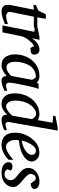

<svg xmlns="http://www.w3.org/2000/svg" viewBox="866 -1644 789 2562"><g transform="rotate(90 1261.0 -362.5)"><path d="M349 -419H202L139 -105Q134 -80 152 -64.5Q170 -49 197 -49Q229 -49 301 -73V-33Q192 12 138 12Q44 12 44 -74Q44 -96 48 -115L109 -419L46 -413V-446L121 -479L170 -579H231L211 -465H349Z M708 -427Q708 -394 686.5 -384Q665 -374 619 -374L595 -422Q558 -406 515 -350.5Q472 -295 463 -252L411 0H318L404 -425L320 -434V-463L471 -494H511L490 -393Q556 -494 644 -494Q677 -494 692.5 -473Q708 -452 708 -427Z M1191 -27Q1102 12 1061 12Q1026 12 1010.5 -4.5Q995 -21 992 -56Q919 12 850 12Q808 12 778 -5.5Q748 -23 733 -51.5Q718 -80 711.5 -108.5Q705 -137 705 -167Q705 -247 737 -320.5Q769 -394 836.5 -444Q904 -494 993 -494Q1047 -494 1083 -458L1098 -482H1166Q1151 -444 1147 -425Q1133 -373 1107.5 -247.5Q1082 -122 1082 -93Q1082 -47 1125 -47Q1133 -47 1162 -55L1191 -63ZM1044 -392Q1045 -398 1030 -422Q1015 -446 1007 -446Q953 -446 911.5 -419.5Q870 -393 847.5 -350.5Q825 -308 814.5 -263Q804 -218 804 -173Q804 -54 881 -54Q930 -54 992 -116Z M1722 -737 1608 -86Q1603 -62 1617.5 -51Q1632 -40 1644 -40Q1650 -40 1683 -50L1716 -59V-22Q1625 12 1585 12Q1542 12 1526 -7Q1510 -26 1510 -63Q1439 12 1368 12Q1315 12 1281.5 -16.5Q1248 -45 1236.5 -82.5Q1225 -120 1225 -167Q1225 -248 1258 -322Q1291 -396 1357 -445Q1423 -494 1508 -494Q1529 -494 1583 -475L1617 -668L1526 -677V-707L1681 -737ZM1569 -394Q1570 -401 1546.5 -425Q1523 -449 1506 -449Q1432 -449 1377 -368.5Q1322 -288 1322 -173Q1322 -112 1345 -80.5Q1368 -49 1400 -49Q1425 -49 1459.5 -73Q1494 -97 1523 -131Z M2135 -393Q2135 -342 2087.5 -302Q2040 -262 1977.5 -243Q1915 -224 1851 -220Q1847 -194 1847 -174Q1847 -119 1873 -83.5Q1899 -48 1942 -48Q2001 -48 2112 -145V-82Q2015 12 1909 12Q1883 12 1858 4.5Q1833 -3 1807 -21.5Q1781 -40 1765.5 -78Q1750 -116 1750 -170Q1750 -291 1829.5 -392Q1909 -493 2014 -493Q2075 -493 2105 -458.5Q2135 -424 2135 -393ZM2046 -394Q2046 -415 2031 -431Q2016 -447 1992 -447Q1947 -447 1909 -387Q1871 -327 1855 -258Q1924 -265 1985 -304.5Q2046 -344 2046 -394Z M2501 -431Q2501 -382 2429 -376L2384 -437Q2373 -445 2359 -445Q2329 -445 2314.5 -423Q2300 -401 2300 -376Q2300 -337 2389 -267Q2430 -234 2452.5 -206Q2475 -178 2475 -145Q2475 -80 2424 -34Q2373 12 2284 12Q2216 12 2180 -15Q2144 -42 2144 -80Q2144 -134 2204 -134Q2232 -134 2256 -113L2237 -64Q2262 -28 2305 -28Q2337 -28 2360 -51Q2383 -74 2383 -111Q2383 -139 2363.5 -161.5Q2344 -184 2301 -217Q2220 -280 2220 -343Q2220 -412 2276 -453Q2332 -494 2400 -494Q2451 -494 2476 -474Q2501 -454 2501 -431Z"/></g></svg>

Font: Veleka
Style: Italic
Weight: 400
Italic angle: -12°
Designer: Stefan Peev, Context Ltd, 2016; SIL International, 1997-2014.
Foundry: Stefan Peev, Context Ltd, 2016
Version: Version 1.000